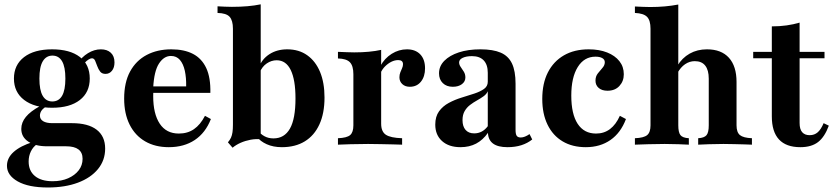

<svg xmlns="http://www.w3.org/2000/svg" viewBox="-20 -651 3754 864"><path d="M195.2 192.7Q108.1 192.7 59.7 165.3Q11.3 137.9 11.3 95.2Q11.3 59.7 41.5 32.7Q71.8 5.6 128.2 -12.1L146.8 -2.4Q129 9.7 119 30.2Q108.9 50.8 108.9 75.8Q108.9 117.7 137.1 141.1Q165.3 164.5 216.9 164.5Q256.5 164.5 286.7 151.2Q316.9 137.9 334.3 115.3Q351.6 92.7 351.6 63.7Q351.6 35.5 333.1 21.4Q314.5 7.3 277.4 7.3H191.9Q138.7 7.3 107.3 -13.7Q75.8 -34.7 75.8 -71Q75.8 -100 96.4 -125Q116.9 -150 159.7 -173.4L184.7 -170.2Q171 -160.5 165.3 -150.8Q159.7 -141.1 159.7 -130.6Q159.7 -114.5 174.2 -105.6Q188.7 -96.8 215.3 -96.8H303.2Q376.6 -96.8 414.9 -67.3Q453.2 -37.9 453.2 17.7Q453.2 70.2 421 109.7Q388.7 149.2 330.6 171Q272.6 192.7 195.2 192.7ZM214.5 -166.1Q134.7 -166.1 88.7 -201.2Q42.7 -236.3 42.7 -297.6Q42.7 -358.9 88.3 -394Q133.9 -429 214.5 -429Q294.4 -429 339.1 -394.8Q383.9 -360.5 383.9 -297.6Q383.9 -235.5 339.1 -200.8Q294.4 -166.1 214.5 -166.1ZM215.3 -194.4Q244.4 -194.4 259.3 -219.8Q274.2 -245.2 274.2 -297.6Q274.2 -350 259.3 -375.4Q244.4 -400.8 216.1 -400.8Q187.9 -400.8 172.6 -375.4Q157.3 -350 157.3 -297.6Q157.3 -245.2 172.2 -219.8Q187.1 -194.4 215.3 -194.4ZM454.8 -318.5Q438.7 -318.5 430.6 -329Q422.6 -339.5 417.7 -353.2Q412.9 -366.9 408.1 -377.8Q403.2 -388.7 393.5 -388.7Q387.9 -388.7 379 -383.5Q370.2 -378.2 360.9 -368.1Q351.6 -358.1 344.4 -342.7L330.6 -366.9Q347.6 -394.4 375.8 -411.7Q404 -429 433.9 -429Q462.1 -429 478.6 -413.7Q495.2 -398.4 495.2 -370.2Q495.2 -346.8 483.9 -332.7Q472.6 -318.5 454.8 -318.5Z M739.5 11.3Q678.2 11.3 633.1 -14.9Q587.9 -41.1 563.3 -90.3Q538.7 -139.5 538.7 -207.3Q538.7 -279.8 565.3 -329Q591.9 -378.2 639.9 -403.6Q687.9 -429 750.8 -429Q808.9 -429 848.4 -408.5Q887.9 -387.9 908.1 -344.8Q928.2 -301.6 926.6 -233.1H629.8L628.2 -262.1H817.7Q818.5 -301.6 811.7 -332.7Q804.8 -363.7 789.5 -381.5Q774.2 -399.2 749.2 -399.2Q717.7 -399.2 695.6 -365.3Q673.4 -331.5 669.4 -256.5L671 -253.2Q670.2 -246 669.8 -237.9Q669.4 -229.8 669.4 -218.5Q669.4 -138.7 698.8 -94.4Q728.2 -50 784.7 -50Q824.2 -50 852.8 -69.8Q881.5 -89.5 902.4 -129.8L929 -115.3Q904.8 -53.2 856.5 -21Q808.1 11.3 739.5 11.3Z M1248.4 11.3Q1209.7 11.3 1180.2 -2Q1150.8 -15.3 1136.3 -35.5L1142.7 -62.1Q1152.4 -47.6 1170.2 -37.9Q1187.9 -28.2 1210.5 -28.2Q1259.7 -28.2 1284.7 -72.2Q1309.7 -116.1 1309.7 -208.1Q1309.7 -291.9 1288.3 -335.9Q1266.9 -379.8 1225 -379.8Q1201.6 -379.8 1180.6 -365.7Q1159.7 -351.6 1149.2 -325.8L1145.2 -348.4Q1158.9 -385.5 1192.7 -407.3Q1226.6 -429 1272.6 -429Q1325 -429 1362.5 -402.4Q1400 -375.8 1420.2 -327.4Q1440.3 -279 1440.3 -212.1Q1440.3 -141.1 1417.3 -91.1Q1394.4 -41.1 1351.6 -14.9Q1308.9 11.3 1248.4 11.3ZM1026.6 13.7 1005.6 -10.5Q1014.5 -21 1019.4 -31.5Q1024.2 -41.9 1026.2 -56Q1028.2 -70.2 1028.2 -90.3V-521.8Q1028.2 -558.9 1013.3 -575.4Q998.4 -591.9 958.9 -592.7V-622.6Q974.2 -621.8 991.1 -621Q1008.1 -620.2 1023.4 -620.2Q1061.3 -620.2 1093.5 -623Q1125.8 -625.8 1153.2 -631.5V-24.2Q1131.5 -26.6 1107.7 -22.2Q1083.9 -17.7 1062.9 -8.5Q1041.9 0.8 1026.6 13.7Z M1500.8 0V-29Q1541.1 -30.6 1555.6 -43.1Q1570.2 -55.6 1570.2 -87.1V-316.9Q1570.2 -354.8 1554.4 -371Q1538.7 -387.1 1500.8 -387.9V-417.7Q1525.8 -416.9 1540.7 -416.1Q1555.6 -415.3 1574.2 -415.3Q1644.4 -415.3 1695.2 -426.6V-94.4Q1695.2 -58.9 1716.1 -44.8Q1737.1 -30.6 1789.5 -29V0Q1774.2 -0.8 1748.8 -1.2Q1723.4 -1.6 1693.5 -2.4Q1663.7 -3.2 1636.3 -3.2Q1594.4 -3.2 1556.9 -2Q1519.4 -0.8 1500.8 0ZM1824.2 -260.5Q1803.2 -260.5 1790.3 -272.6Q1777.4 -284.7 1777.4 -303.2Q1777.4 -315.3 1781.5 -325.4Q1785.5 -335.5 1789.5 -344.4Q1793.5 -353.2 1793.5 -362.1Q1793.5 -380.6 1771.8 -380.6Q1756.5 -380.6 1741.1 -373Q1725.8 -365.3 1712.9 -352.4Q1700 -339.5 1692.7 -322.6L1691.9 -354Q1710.5 -388.7 1742.7 -408.9Q1775 -429 1811.3 -429Q1849.2 -429 1871 -406.5Q1892.7 -383.9 1892.7 -343.5Q1892.7 -306.5 1874.2 -283.5Q1855.6 -260.5 1824.2 -260.5Z M2052.4 11.3Q2000 11.3 1969.4 -16.1Q1938.7 -43.5 1938.7 -90.3Q1938.7 -126.6 1955.6 -150Q1972.6 -173.4 1999.6 -187.9Q2026.6 -202.4 2056.9 -211.7Q2087.1 -221 2114.1 -229.8Q2141.1 -238.7 2158.1 -250.8Q2175 -262.9 2175 -283.1V-323.4Q2175 -359.7 2156.9 -379Q2138.7 -398.4 2104 -398.4Q2078.2 -398.4 2062.1 -390.7Q2046 -383.1 2046 -370.2Q2046 -359.7 2053.2 -349.6Q2060.5 -339.5 2067.3 -328.2Q2074.2 -316.9 2074.2 -302.4Q2074.2 -283.9 2058.5 -272.2Q2042.7 -260.5 2017.7 -260.5Q1989.5 -260.5 1972.6 -277Q1955.6 -293.5 1955.6 -321Q1955.6 -353.2 1979.4 -377.4Q2003.2 -401.6 2044.8 -415.3Q2086.3 -429 2141.9 -429Q2198.4 -429 2233.1 -414.1Q2267.7 -399.2 2283.9 -365.3Q2300 -331.5 2300 -274.2V-66.1Q2300 -47.6 2305.2 -39.9Q2310.5 -32.3 2323.4 -32.3Q2332.3 -32.3 2342.3 -36.3Q2352.4 -40.3 2362.9 -47.6L2375 -23.4Q2354 -6.5 2326.2 2.4Q2298.4 11.3 2263.7 11.3Q2178.2 11.3 2175.8 -53.2Q2153.2 -21 2122.6 -4.8Q2091.9 11.3 2052.4 11.3ZM2113.7 -50.8Q2132.3 -50.8 2147.6 -58.9Q2162.9 -66.9 2175 -83.1V-240.3Q2169.4 -227.4 2156 -217.7Q2142.7 -208.1 2126.6 -199.2Q2110.5 -190.3 2095.6 -179Q2080.6 -167.7 2071 -151.2Q2061.3 -134.7 2061.3 -110.5Q2061.3 -82.3 2075 -66.5Q2088.7 -50.8 2113.7 -50.8Z M2616.1 11.3Q2555.6 11.3 2511.7 -14.9Q2467.7 -41.1 2444 -89.9Q2420.2 -138.7 2420.2 -205.6Q2420.2 -275.8 2445.6 -325.4Q2471 -375 2517.7 -402Q2564.5 -429 2629 -429Q2676.6 -429 2712.1 -414.9Q2747.6 -400.8 2767.3 -375.8Q2787.1 -350.8 2787.1 -316.9Q2787.1 -285.5 2767.3 -264.1Q2747.6 -242.7 2713.7 -242.7Q2688.7 -242.7 2674.2 -255.2Q2659.7 -267.7 2659.7 -287.9Q2659.7 -307.3 2670.2 -320.6Q2680.6 -333.9 2691.1 -345.6Q2701.6 -357.3 2701.6 -371Q2701.6 -383.1 2690.3 -389.5Q2679 -396 2659.7 -396Q2608.9 -396 2579.8 -349.2Q2550.8 -302.4 2550.8 -221Q2550.8 -137.9 2579.4 -94Q2608.1 -50 2662.1 -50Q2698.4 -50 2725 -70.2Q2751.6 -90.3 2769.4 -129.8L2796.8 -115.3Q2773.4 -53.2 2727 -21Q2680.6 11.3 2616.1 11.3Z M3121.8 0V-29Q3149.2 -30.6 3159.3 -42.7Q3169.4 -54.8 3169.4 -87.1V-296.8Q3169.4 -335.5 3153.6 -355.6Q3137.9 -375.8 3106.5 -375.8Q3083.1 -375.8 3062.9 -362.1Q3042.7 -348.4 3028.2 -321.8V-354.8Q3049.2 -390.3 3083.5 -409.7Q3117.7 -429 3161.3 -429Q3225.8 -429 3260.1 -391.1Q3294.4 -353.2 3294.4 -282.3V-87.1Q3294.4 -55.6 3309.7 -43.1Q3325 -30.6 3363.7 -29V0Q3352.4 -0.8 3331 -1.2Q3309.7 -1.6 3284.7 -2.4Q3259.7 -3.2 3235.5 -3.2Q3202.4 -3.2 3170.2 -2Q3137.9 -0.8 3121.8 0ZM2837.1 0V-29Q2877.4 -30.6 2892.3 -43.1Q2907.3 -55.6 2907.3 -87.1V-521.8Q2907.3 -559.7 2891.5 -575.4Q2875.8 -591.1 2837.1 -592.7V-621.8Q2856.5 -621 2872.6 -620.2Q2888.7 -619.4 2905.6 -619.4Q2940.3 -619.4 2971.8 -622.2Q3003.2 -625 3032.3 -630.6V-87.1Q3032.3 -55.6 3041.9 -43.1Q3051.6 -30.6 3079.8 -29V0Q3063.7 -0.8 3033.5 -2Q3003.2 -3.2 2971 -3.2Q2935.5 -3.2 2896.8 -2Q2858.1 -0.8 2837.1 0Z M3581.5 11.3Q3517.7 11.3 3485.5 -23.4Q3453.2 -58.1 3453.2 -127.4V-388.7H3369.4V-417.7H3453.2V-532.3Q3488.7 -532.3 3519.8 -536.7Q3550.8 -541.1 3578.2 -549.2V-417.7H3690.3V-388.7H3578.2V-97.6Q3578.2 -69.4 3589.9 -56Q3601.6 -42.7 3623.4 -42.7Q3645.2 -42.7 3660.1 -56Q3675 -69.4 3686.3 -96.8L3709.7 -85.5Q3691.1 -34.7 3661.3 -11.7Q3631.5 11.3 3581.5 11.3Z"/></svg>

Font: Playfair 5pt SemiExpanded Light ExtraBold
Style: Regular
Weight: 800
Version: Version 2.001;gftools[0.9.30]